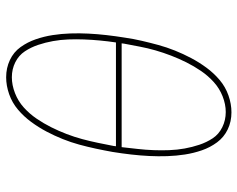

<svg xmlns="http://www.w3.org/2000/svg" viewBox="-96 -688 791 640"><g transform="rotate(-90 300.0 -367.5)"><path d="M246 8Q215 8 189 -4.5Q163 -17 146 -40Q129 -63 119.5 -90.5Q110 -118 105.5 -147Q101 -176 100 -206Q99 -236 100.5 -266Q102 -296 105.5 -326.5Q109 -357 114 -388Q119 -416 125 -444Q131 -472 138.5 -499.5Q146 -527 157 -554.5Q168 -582 182 -608.5Q196 -635 214 -659.5Q232 -684 255 -703.5Q278 -723 306.5 -733Q335 -743 363 -743Q394 -743 420.5 -730.5Q447 -718 463.5 -695Q480 -672 489.5 -644.5Q499 -617 503.5 -588Q508 -559 509 -529Q510 -499 508.5 -469Q507 -439 503.5 -408.5Q500 -378 495 -347Q491 -319 484.5 -291Q478 -263 470.5 -235.5Q463 -208 452 -180.5Q441 -153 427 -126.5Q413 -100 395 -75.5Q377 -51 354 -31.5Q331 -12 302.5 -2Q274 8 246 8ZM133 -377H479Q483 -404 485.5 -430.5Q488 -457 489 -483.5Q490 -510 489 -536Q488 -562 483.5 -587Q479 -612 471 -636Q463 -660 449.5 -680.5Q436 -701 413 -712.5Q390 -724 363 -724Q337 -724 310 -713.5Q283 -703 262 -684Q241 -665 225 -641.5Q209 -618 196.5 -593Q184 -568 174 -542Q164 -516 157 -490Q150 -464 144.5 -437.5Q139 -411 134 -385ZM247 -11Q273 -11 299.5 -21.5Q326 -32 347 -51Q368 -70 384 -93.5Q400 -117 412.5 -142Q425 -167 435 -193Q445 -219 452.5 -245Q460 -271 465 -297.5Q470 -324 475 -350L476 -358H130Q127 -331 124 -304.5Q121 -278 120 -251.5Q119 -225 120 -199Q121 -173 125.5 -148Q130 -123 138 -99Q146 -75 159.5 -54.5Q173 -34 196.5 -22.5Q220 -11 247 -11Z"/></g></svg>

Font: Iosevka HT Thin Extended
Style: Italic
Weight: 100
Width: 7
Italic angle: -9°
Monospace: yes
Designer: Belleve Invis
Foundry: Belleve Invis
Version: Version 32.3.0; ttfautohint (v1.8.4)